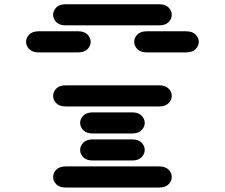

<svg xmlns="http://www.w3.org/2000/svg" viewBox="-20 -881 1040 888"><path d="M284.2 -13.7Q254.9 -13.7 240.2 -28.8Q225.6 -43.9 225.6 -62.5Q225.6 -81.1 240.2 -96.2Q254.9 -111.3 284.2 -111.3H715.8Q745.1 -111.3 759.8 -96.2Q774.4 -81.1 774.4 -62.5Q774.4 -43.9 759.8 -28.8Q745.1 -13.7 715.8 -13.7ZM409.2 -138.7Q379.9 -138.7 365.2 -153.8Q350.6 -168.9 350.6 -187.5Q350.6 -206.1 365.2 -221.2Q379.9 -236.3 409.2 -236.3H590.8Q620.1 -236.3 634.8 -221.2Q649.4 -206.1 649.4 -187.5Q649.4 -168.9 634.8 -153.8Q620.1 -138.7 590.8 -138.7ZM409.2 -263.7Q379.9 -263.7 365.2 -278.8Q350.6 -293.9 350.6 -312.5Q350.6 -331.1 365.2 -346.2Q379.9 -361.3 409.2 -361.3H590.8Q620.1 -361.3 634.8 -346.2Q649.4 -331.1 649.4 -312.5Q649.4 -293.9 634.8 -278.8Q620.1 -263.7 590.8 -263.7ZM284.2 -388.7Q254.9 -388.7 240.2 -403.8Q225.6 -418.9 225.6 -437.5Q225.6 -456.1 240.2 -471.2Q254.9 -486.3 284.2 -486.3H715.8Q745.1 -486.3 759.8 -471.2Q774.4 -456.1 774.4 -437.5Q774.4 -418.9 759.8 -403.8Q745.1 -388.7 715.8 -388.7ZM159.2 -638.7Q129.9 -638.7 115.2 -653.8Q100.6 -668.9 100.6 -687.5Q100.6 -706.1 115.2 -721.2Q129.9 -736.3 159.2 -736.3H340.8Q370.1 -736.3 384.8 -721.2Q399.4 -706.1 399.4 -687.5Q399.4 -668.9 384.8 -653.8Q370.1 -638.7 340.8 -638.7ZM659.2 -638.7Q629.9 -638.7 615.2 -653.8Q600.6 -668.9 600.6 -687.5Q600.6 -706.1 615.2 -721.2Q629.9 -736.3 659.2 -736.3H840.8Q870.1 -736.3 884.8 -721.2Q899.4 -706.1 899.4 -687.5Q899.4 -668.9 884.8 -653.8Q870.1 -638.7 840.8 -638.7ZM284.2 -763.7Q254.9 -763.7 240.2 -778.8Q225.6 -793.9 225.6 -812.5Q225.6 -831.1 240.2 -846.2Q254.9 -861.3 284.2 -861.3H715.8Q745.1 -861.3 759.8 -846.2Q774.4 -831.1 774.4 -812.5Q774.4 -793.9 759.8 -778.8Q745.1 -763.7 715.8 -763.7Z"/></svg>

Font: Sixtyfour Normal
Style: Regular
Weight: 400
Monospace: yes
Designer: Jens Kutilek
Foundry: Jens Kutilek
Version: Version 2.000